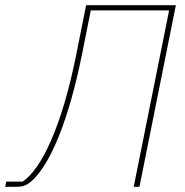

<svg xmlns="http://www.w3.org/2000/svg" viewBox="-60 -718 712 738"><path d="M-40 0 -36 -20H27Q54 -38 81.5 -77Q109 -116 136 -177.5Q163 -239 188 -323Q213 -407 234 -513L271 -698H616L476 0H454L590 -678H289L256 -513Q236 -414 213.5 -335Q191 -256 167 -196.5Q143 -137 118.5 -95.5Q94 -54 70 -30Q52 -12 37.5 -6Q23 0 5 0Z"/></svg>

Font: IBM Plex Sans Thin
Style: Italic
Weight: 250
Italic angle: -11.31°
Designer: Mike Abbink, Paul van der Laan, Pieter van Rosmalen
Foundry: Bold Monday
Version: Version 3.201